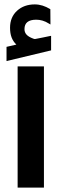

<svg xmlns="http://www.w3.org/2000/svg" viewBox="-20 -859 264 877"><path d="M60.5 -555.7V-2H180.7V-555.7ZM9.8 -645V-580.1L213.4 -628.9V-695.3L207.5 -694.3C202.1 -692.9 192.4 -690.9 177.2 -688C162.1 -685.1 150.9 -682.6 142.6 -681.2C141.1 -680.7 140.1 -680.7 139.6 -680.7C137.7 -680.7 135.3 -681.2 131.8 -682.6C102.5 -693.4 91.8 -707 91.8 -726.1C91.8 -754.9 109.9 -769 145.5 -769C164.6 -769 184.1 -763.7 203.1 -751.5L210.4 -747.1V-755.9L210 -814V-816.9L207.5 -818.4C186 -831.1 163.6 -838.9 138.7 -838.9C106 -838.9 79.1 -829.1 58.1 -810.1C36.6 -790.5 25.9 -764.6 25.9 -732.4C25.9 -698.7 34.7 -674.8 54.7 -655.3Z"/></svg>

Font: Shabnam
Style: Bold
Weight: 700
Foundry: DejaVu fonts team - Redesigned by Saber Rastikerdar - Based on Vazir font
Version: Version 5.0.1